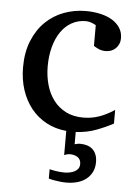

<svg xmlns="http://www.w3.org/2000/svg" viewBox="-52 -535 570 800"><g transform="rotate(5 233.0 -134.5)"><path d="M371.6 129.9Q371.6 153.3 362.8 170.9Q354 188.5 338.6 200.7Q323.2 212.9 302 219Q280.8 225.1 255.4 225.1Q242.2 225.1 229.2 223.6Q216.3 222.2 205.6 220.2Q192.9 218.3 181.6 214.8V175.8Q191.9 178.2 202.6 180.2Q211.9 181.6 222.4 182.9Q232.9 184.1 242.7 184.1Q254.4 184.1 265.9 181.9Q277.3 179.7 286.4 175Q295.4 170.4 301 162.6Q306.6 154.8 306.6 143.1Q306.6 124.5 293.5 115.2Q280.3 106 259.8 106Q255.9 106 252 106.9Q248 107.9 244.6 108.9Q240.7 110.4 236.8 111.8V10.7Q189.9 6.3 152.3 -14.2Q114.7 -34.7 88.6 -67.6Q62.5 -100.6 48.3 -144Q34.2 -187.5 34.2 -237.8Q34.2 -300.8 53.7 -348.6Q73.2 -396.5 106.4 -429Q139.6 -461.4 183.3 -477.8Q227.1 -494.1 274.9 -494.1Q307.6 -494.1 336.2 -487.5Q364.7 -481 385.5 -468.3Q406.2 -455.6 418.2 -437Q430.2 -418.5 430.2 -394Q430.2 -379.4 425 -368.4Q419.9 -357.4 411.6 -349.9Q403.3 -342.3 392.8 -338.6Q382.3 -335 371.1 -335Q354.5 -335 342.3 -340.6Q330.1 -346.2 320.8 -352.1V-439Q310.5 -444.8 299.6 -448.5Q288.6 -452.1 278.8 -452.1Q245.6 -452.1 219 -437Q192.4 -421.9 174.1 -395Q155.8 -368.2 146 -331.3Q136.2 -294.4 136.2 -251Q136.2 -209.5 146.7 -172.9Q157.2 -136.2 178 -109.1Q198.7 -82 229.7 -66.4Q260.7 -50.8 301.8 -50.8Q336.9 -50.8 368.4 -61.8Q399.9 -72.8 432.1 -94.2V-37.1Q400.4 -20 361.8 -5.4Q323.2 9.3 276.4 11.7V63Q281.7 62 286.6 60.5Q291.5 59.1 299.8 59.1Q314.9 59.1 327.9 63Q340.8 66.9 350.6 75.4Q360.4 84 366 97.4Q371.6 110.8 371.6 129.9Z"/></g></svg>

Font: Tagmukay Beta
Style: Regular
Weight: 400
Designer: Peter Martin
Foundry: SIL International
Version: Version 2.000; dev 82b92eM